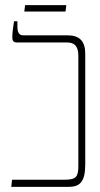

<svg xmlns="http://www.w3.org/2000/svg" viewBox="-20 -730 390 750"><path d="M75 -685H236L239 -710H78ZM24 0H247C291 0 313 -18 313 -88V-520C313 -569 291 -592 244 -592H70C55 -592 48 -603 48 -627V-647H35C31 -625 28 -597 28 -585C28 -571 32 -564 47 -564H243C269 -564 286 -551 286 -513V-82C286 -40 278 -28 233 -28H27Z"/></svg>

Font: Noto Serif Hebrew ExtraCondensed Thin
Style: Regular
Weight: 100
Width: 2
Designer: Monotype Design Team
Foundry: Monotype Imaging Inc.
Version: Version 2.004